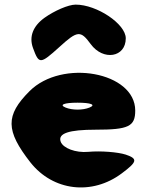

<svg xmlns="http://www.w3.org/2000/svg" viewBox="-20 -862 637 832"><path d="M108 -467C3 -362 4 -296 112 -158C210 -34 379 -14 508 -111C575 -161 578 -174 525 -192C491 -203 416 -209 362 -204C308 -199 253 -220 243 -248C230 -284 278 -300 395 -300C537 -300 566 -314 566 -383C566 -550 249 -608 108 -467ZM368 -396C339 -384 293 -384 264 -396C235 -408 258 -417 316 -417C374 -417 397 -408 368 -396ZM173 -785C123 -749 105 -703 123 -654C149 -583 154 -583 237 -658C316 -730 329 -731 373 -671C427 -597 525 -613 525 -696C525 -758 400 -842 308 -842C276 -842 215 -815 173 -785Z"/></svg>

Font: Hussar Skorodowane
Style: Bold
Weight: 700
Foundry: Cannot Into Space Fonts
Version: Version 0.892